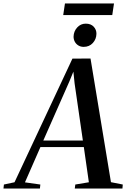

<svg xmlns="http://www.w3.org/2000/svg" viewBox="-91 -1084 730 1104"><path d="M-71 0 -68.5 -23 -7.5 -36 325.5 -747 429.5 -747.5 547 -36.5 615 -23 613 0H339L342 -23L420 -36L391 -238.5H141.5L52.5 -35.5L141 -23L138.5 0ZM158 -276H385.5L338 -604L331 -672L308 -616ZM390 -814.5Q373 -814.5 359.8 -822.5Q346.5 -830.5 339.2 -844Q332 -857.5 332 -873.5Q333 -904.5 353 -926.2Q373 -948 402 -948Q431.5 -948 447.8 -930.5Q464 -913 463.5 -889.5Q463 -859 442.8 -836.8Q422.5 -814.5 390 -814.5ZM282.5 -1064H564.5L554.5 -997.5H272.5Z"/></svg>

Font: Merriweather 120pt Medium
Style: Italic
Weight: 500
Italic angle: -7.8°
Version: Version 2.101